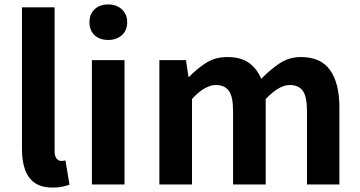

<svg xmlns="http://www.w3.org/2000/svg" viewBox="-20 -831 1623 865"><path d="M218 14Q166 14 136 -7.5Q106 -29 92.5 -67.5Q79 -106 79 -157V-798H226V-151Q226 -126 235.5 -116Q245 -106 255 -106Q260 -106 264 -106.5Q268 -107 275 -108L293 1Q280 6 261.5 10Q243 14 218 14Z M394 0V-560H541V0ZM468 -651Q429 -651 406 -672.5Q383 -694 383 -731Q383 -767 406 -789Q429 -811 468 -811Q505 -811 529 -789Q553 -767 553 -731Q553 -694 529 -672.5Q505 -651 468 -651Z M698 0V-560H818L829 -485H832Q867 -521 908 -547.5Q949 -574 1004 -574Q1064 -574 1100.5 -548.5Q1137 -523 1157 -476Q1197 -517 1239.5 -545.5Q1282 -574 1336 -574Q1426 -574 1467.5 -514.5Q1509 -455 1509 -349V0H1363V-331Q1363 -396 1344 -422Q1325 -448 1285 -448Q1261 -448 1234.5 -432.5Q1208 -417 1177 -385V0H1030V-331Q1030 -396 1011 -422Q992 -448 952 -448Q929 -448 901.5 -432.5Q874 -417 845 -385V0Z"/></svg>

Font: Noto Sans SC
Style: Bold
Weight: 700
Designer: Ryoko NISHIZUKA  (kana, bopomofo & ideographs); Paul D. Hunt (Latin, Greek & Cyrillic); Sandoll Communications , Soo-you
Foundry: Adobe
Version: Version 2.004-H2;hotconv 1.0.118;makeotfexe 2.5.65603